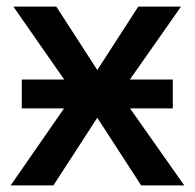

<svg xmlns="http://www.w3.org/2000/svg" viewBox="-20 -561 591 581"><path d="M173.8 -232.9H45.9V-320.3H174.3L20.5 -541H150.4L274.4 -349.1L398.4 -541H527.8L373 -320.3H502.9V-232.9H373.5L537.6 0H407.2L274.4 -204.6L141.6 0H12.2Z"/></svg>

Font: Viking Open Sans Light
Style: Bold
Weight: 600
Foundry: Ascender Corporation
Version: Version 2.001